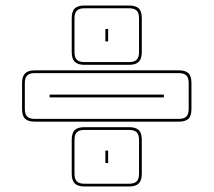

<svg xmlns="http://www.w3.org/2000/svg" viewBox="-20 -708 774 696"><path d="M494 -519Q494 -495 483 -484Q472 -473 448 -473H286Q262 -473 251 -484Q240 -495 240 -519V-642Q240 -667 251 -677.5Q262 -688 286 -688H448Q472 -688 483 -677.5Q494 -667 494 -642ZM448 -483Q467 -483 475.5 -491.5Q484 -500 484 -519V-642Q484 -661 475.5 -669.5Q467 -678 448 -678H286Q267 -678 258.5 -669.5Q250 -661 250 -642V-519Q250 -500 258.5 -491.5Q267 -483 286 -483ZM362 -558V-603H372V-558ZM628 -267H106Q82 -267 71 -277.5Q60 -288 60 -313V-407Q60 -431 71 -442Q82 -453 106 -453H628Q652 -453 663 -442.5Q674 -432 674 -407V-313Q674 -288 663 -277.5Q652 -267 628 -267ZM106 -277H628Q647 -277 655.5 -285.5Q664 -294 664 -313V-407Q664 -426 655.5 -434.5Q647 -443 628 -443H106Q87 -443 78.5 -434.5Q70 -426 70 -407V-313Q70 -294 78.5 -285.5Q87 -277 106 -277ZM160 -355V-365H574V-355ZM494 -78Q494 -54 483 -43Q472 -32 448 -32H286Q262 -32 251 -43Q240 -54 240 -78V-201Q240 -226 251 -236.5Q262 -247 286 -247H448Q472 -247 483 -236.5Q494 -226 494 -201ZM448 -42Q467 -42 475.5 -50.5Q484 -59 484 -78V-201Q484 -220 475.5 -228.5Q467 -237 448 -237H286Q267 -237 258.5 -228.5Q250 -220 250 -201V-78Q250 -59 258.5 -50.5Q267 -42 286 -42ZM362 -117V-162H372V-117Z"/></svg>

Font: Bungee Outline
Style: Regular
Weight: 400
Designer: David Jonathan Ross
Foundry: David Jonathan Ross
Version: Version 1.000;PS 1.0;hotconv 1.0.72;makeotf.lib2.5.5900